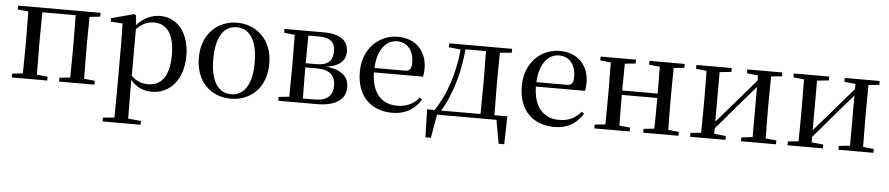

<svg xmlns="http://www.w3.org/2000/svg" viewBox="-44 -834 6434 1390"><g transform="rotate(5 3172.5 -138.5)"><path d="M42 -494 119 -486 121 -292V-230L119 -36L42 -28V0H299V-28L221 -36L219 -230V-292L221 -489H463L465 -292V-230L463 -36L385 -28V0H642V-28L564 -36L562 -230V-292L564 -486L641 -494V-522H42Z M1060 15C1190 15 1287 -92 1287 -265C1287 -433 1197 -537 1075 -537C1014 -537 953 -512 904 -455L898 -526L885 -534L720 -490V-465L806 -459C808 -410 809 -361 809 -293V23L807 225L724 232V260H1000V232L907 224L905 23V-57C951 -3 1006 15 1060 15ZM906 -427C953 -474 993 -486 1034 -486C1123 -486 1182 -418 1182 -263C1182 -98 1115 -37 1030 -37C983 -37 946 -49 906 -87Z M1633 15C1773 15 1890 -81 1890 -261C1890 -441 1768 -537 1633 -537C1499 -537 1378 -440 1378 -261C1378 -82 1493 15 1633 15ZM1633 -17C1539 -17 1483 -101 1483 -260C1483 -420 1539 -504 1633 -504C1727 -504 1784 -420 1784 -260C1784 -101 1727 -17 1633 -17Z M2054 0H2259C2414 0 2467 -67 2467 -139C2467 -213 2422 -263 2305 -276C2413 -293 2442 -342 2442 -397C2442 -473 2390 -522 2262 -522H1978V-494L2055 -486L2057 -292V-230L2055 -36L1978 -28V0ZM2154 -489H2234C2316 -489 2349 -454 2349 -391C2349 -322 2312 -288 2231 -288H2152ZM2152 -258H2234C2333 -258 2371 -214 2371 -143C2371 -72 2329 -32 2239 -32H2154L2152 -230Z M2809 15C2901 15 2971 -27 3014 -99L2997 -112C2958 -65 2908 -39 2838 -39C2731 -39 2653 -108 2650 -265H3007C3011 -281 3013 -301 3013 -325C3013 -445 2936 -537 2801 -537C2666 -537 2548 -432 2548 -260C2548 -78 2657 15 2809 15ZM2651 -297C2657 -432 2720 -504 2798 -504C2874 -504 2920 -446 2920 -360C2920 -316 2909 -297 2872 -297Z M3175 -494 3261 -484C3244 -307 3191 -148 3111 -32H3057L3062 171H3102L3132 0H3564L3594 171H3635L3640 -32H3546L3544 -230V-292L3546 -486L3632 -494V-522H3175ZM3445 -32H3159C3186 -74 3208 -123 3226 -173C3263 -269 3286 -377 3296 -489H3445L3447 -292V-230Z M3986 15C4078 15 4148 -27 4191 -99L4174 -112C4135 -65 4085 -39 4015 -39C3908 -39 3830 -108 3827 -265H4184C4188 -281 4190 -301 4190 -325C4190 -445 4113 -537 3978 -537C3843 -537 3725 -432 3725 -260C3725 -78 3834 15 3986 15ZM3828 -297C3834 -432 3897 -504 3975 -504C4051 -504 4097 -446 4097 -360C4097 -316 4086 -297 4049 -297Z M4630 -494 4708 -486C4709 -432 4710 -351 4710 -291H4452L4454 -486L4532 -494V-522H4275V-494L4352 -486L4354 -292V-230L4352 -36L4275 -28V0H4532V-28L4454 -36C4453 -92 4452 -179 4452 -259H4710C4710 -179 4709 -92 4708 -36L4630 -28V0H4886V-28L4809 -36L4807 -230V-292L4809 -486L4886 -494V-522H4630Z M5341 -494 5422 -485V-448L5267 -268L5143 -125V-485L5228 -494V-522H4971V-494L5048 -486L5050 -292V-230L5048 -36L4971 -28V0H5228V-28L5143 -37V-76L5293 -252L5422 -401V-37L5341 -28V0H5595V-28L5517 -36L5515 -230V-292L5517 -486L5595 -494V-522H5341Z M6049 -494 6130 -485V-448L5975 -268L5851 -125V-485L5936 -494V-522H5679V-494L5756 -486L5758 -292V-230L5756 -36L5679 -28V0H5936V-28L5851 -37V-76L6001 -252L6130 -401V-37L6049 -28V0H6303V-28L6225 -36L6223 -230V-292L6225 -486L6303 -494V-522H6049Z"/></g></svg>

Font: Noto Serif CJK SC Medium
Style: Regular
Weight: 500
Designer: Ryoko NISHIZUKA 西塚涼子 (kana & ideographs); Frank Grießhammer (Latin, Greek & Cyrillic); Wenlong ZHANG 张文龙 (bopomofo); San
Foundry: Adobe
Version: Version 2.001;hotconv 1.1.0;makeotfexe 2.6.0